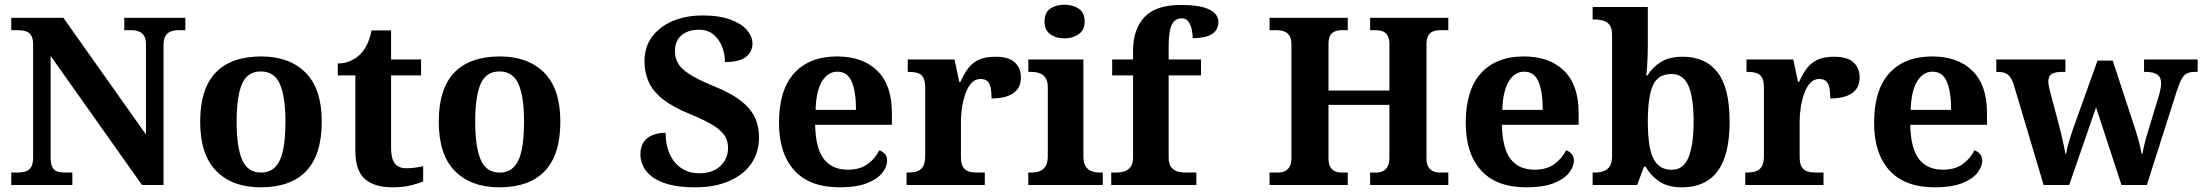

<svg xmlns="http://www.w3.org/2000/svg" viewBox="-20 -790 9406 820"><path d="M28.1 0V-53H52.7Q72.8 -53 88.4 -57.4Q104 -61.9 112.7 -75.9Q121.4 -90 121.4 -118.1V-599.9Q121.4 -627 112.5 -639.8Q103.6 -652.6 89.2 -656.8Q74.7 -661 58 -661H28.1V-714H250.6L603.4 -215.5V-599.9Q603.4 -624.7 594.8 -637.8Q586.2 -650.8 572.3 -655.9Q558.4 -661 541.1 -661H510.7V-714H771.5V-661H741.1Q723.2 -661 708.8 -655.4Q694.5 -649.8 686.4 -636Q678.3 -622.1 678.3 -595.9V0H586.4L196.3 -551.1V-118.1Q196.3 -90 203.5 -75.9Q210.8 -61.9 225.1 -57.4Q239.5 -53 258.6 -53H289V0Z M1092.9 10Q972.8 10 903.8 -59.6Q834.9 -129.2 834.9 -270.2Q834.9 -410.7 901 -479.8Q967.2 -548.9 1096.1 -548.9Q1216.2 -548.9 1285.1 -479.8Q1354.1 -410.7 1354.1 -270.2Q1354.1 -129.2 1287.9 -59.6Q1221.8 10 1092.9 10ZM1095 -53Q1133.4 -53 1156.4 -77.7Q1179.5 -102.3 1189.3 -150.9Q1199.1 -199.6 1199.1 -270.2Q1199.1 -377.5 1175.3 -431.2Q1151.5 -484.9 1093.9 -484.9Q1036.4 -484.9 1013.4 -431.2Q990.5 -377.5 990.5 -270.3Q990.5 -163.1 1013.9 -108.1Q1037.4 -53 1095 -53Z M1655.9 10Q1579.3 10 1538.5 -25.4Q1497.6 -60.7 1497.6 -147.9V-468H1422.7V-519Q1455.2 -519 1480.7 -531.7Q1506.2 -544.4 1521 -560.9Q1536.3 -576.5 1548.2 -601.4Q1560 -626.2 1567 -660.2H1650.2V-536H1778.3V-468H1650.2V-158.2Q1650.2 -113.6 1665.7 -92.5Q1681.1 -71.4 1716.3 -71.4Q1735.5 -71.4 1753.4 -74Q1771.3 -76.6 1787.3 -80.2V-15.3Q1771.4 -7.5 1736.7 1.2Q1702 10 1655.9 10Z M2111.9 10Q1991.8 10 1922.8 -59.6Q1853.9 -129.2 1853.9 -270.2Q1853.9 -410.7 1920 -479.8Q1986.2 -548.9 2115.1 -548.9Q2235.2 -548.9 2304.1 -479.8Q2373.1 -410.7 2373.1 -270.2Q2373.1 -129.2 2306.9 -59.6Q2240.8 10 2111.9 10ZM2114 -53Q2152.4 -53 2175.4 -77.7Q2198.5 -102.3 2208.3 -150.9Q2218.1 -199.6 2218.1 -270.2Q2218.1 -377.5 2194.3 -431.2Q2170.5 -484.9 2112.9 -484.9Q2055.4 -484.9 2032.4 -431.2Q2009.5 -377.5 2009.5 -270.3Q2009.5 -163.1 2032.9 -108.1Q2056.4 -53 2114 -53Z M2949.5 10Q2881.9 10 2836.6 -2.3Q2791.2 -14.6 2764.5 -35.4Q2737.8 -56.1 2726.4 -81Q2715.1 -105.8 2715.1 -129.8Q2715.1 -164.3 2730 -184.6Q2744.8 -204.8 2769 -213.9Q2793.1 -222.9 2822.5 -222.9Q2823.3 -166.3 2842.2 -127.8Q2861.2 -89.2 2893.4 -69.6Q2925.5 -50 2965.6 -50Q3024.5 -50 3057 -81.4Q3089.4 -112.7 3089.4 -158Q3089.4 -192.1 3070.9 -216.2Q3052.3 -240.2 3015.3 -261.1Q2978.4 -281.9 2922.3 -304.8Q2852.1 -333.7 2810.6 -366.6Q2769 -399.5 2750.7 -439.7Q2732.5 -479.9 2732.5 -528.5Q2732.5 -589.6 2765 -633.2Q2797.6 -676.9 2853.8 -700.5Q2909.9 -724 2980.5 -724Q3052.6 -724 3099.9 -706.3Q3147.2 -688.5 3170.4 -661.3Q3193.6 -634 3193.6 -603.9Q3193.6 -569 3165.7 -547Q3137.8 -525 3076.3 -525Q3076.3 -557.7 3064.3 -589.3Q3052.4 -620.9 3027.9 -641.9Q3003.4 -663 2964.9 -663Q2919 -663 2890.8 -639.5Q2862.6 -616.1 2862.6 -571Q2862.6 -542.6 2876.2 -518.9Q2889.8 -495.2 2926.5 -471.9Q2963.1 -448.7 3030.3 -421.2Q3099.2 -393.7 3141.3 -361.7Q3183.4 -329.8 3202.5 -291.3Q3221.6 -252.9 3221.6 -203.2Q3221.6 -138.6 3188.4 -90.9Q3155.2 -43.2 3093.9 -16.6Q3032.6 10 2949.5 10Z M3566.1 10Q3438 10 3372.4 -62.3Q3306.9 -134.6 3306.9 -265.2Q3306.9 -405.7 3371.8 -477.3Q3436.8 -548.9 3555 -548.9Q3664.2 -548.9 3726.6 -488Q3789.1 -427.2 3789.1 -308.2V-256.9H3461.3Q3463.3 -156.6 3498.5 -110.9Q3533.7 -65.2 3601 -65.2Q3652.4 -65.2 3685.5 -89.3Q3718.5 -113.4 3735.3 -147.9Q3749.3 -143.8 3759.1 -132.5Q3768.8 -121.1 3768.8 -104.1Q3768.8 -78.3 3748.1 -51.8Q3727.3 -25.3 3682.8 -7.7Q3638.3 10 3566.1 10ZM3635.9 -320.8Q3635.9 -397.3 3617.8 -440.6Q3599.6 -483.9 3557 -483.9Q3515.4 -483.9 3490.4 -442.1Q3465.4 -400.4 3463.3 -320.8Z M3851.7 0V-53H3855.8Q3878.8 -53 3895.6 -58Q3912.3 -63 3921.9 -78.5Q3931.4 -94 3931.4 -125V-415Q3931.4 -445 3922.8 -459.5Q3914.2 -474 3898.3 -478.5Q3882.5 -483 3860.5 -483H3856.9V-536H4056.7L4076.9 -440.5H4081.9Q4097.2 -475.7 4116.2 -499.8Q4135.3 -524 4162.6 -535.9Q4189.9 -547.7 4231 -547.7Q4288.4 -547.7 4314.3 -523.2Q4340.2 -498.7 4340.2 -459.7Q4340.2 -414.2 4307.4 -391.8Q4274.6 -369.5 4214.7 -369.5Q4214.7 -397.5 4210.9 -415.7Q4207 -433.8 4197 -443.3Q4186.9 -452.7 4167.5 -452.7Q4145.3 -452.7 4129.5 -436Q4113.7 -419.2 4103.9 -391.8Q4094 -364.5 4089 -333.2Q4084 -302 4084 -273V-120Q4084 -91 4093.2 -76.5Q4102.4 -62 4118.3 -57.5Q4134.2 -53 4153.8 -53H4185.9V0Z M4371.6 0V-53H4384Q4404.3 -53 4420.2 -59Q4436.1 -64.9 4445.5 -80.3Q4455 -95.7 4455 -124.1V-416.1Q4455 -443.2 4445.3 -457.4Q4435.5 -471.7 4419.6 -477.3Q4403.7 -483 4384 -483H4371.8V-536H4607V-123.9Q4607 -95.8 4616.3 -80.3Q4625.5 -64.8 4641.9 -58.9Q4658.3 -53 4678 -53H4689.8V0ZM4526.4 -626.1Q4490.3 -626.1 4465.6 -643.9Q4441 -661.7 4441 -698Q4441 -736.5 4465.6 -753.2Q4490.3 -769.9 4526.4 -769.9Q4561 -769.9 4586.7 -753.2Q4612.4 -736.5 4612.4 -698Q4612.4 -661.7 4586.7 -643.9Q4561 -626.1 4526.4 -626.1Z M4725.9 0V-53H4748.2Q4763 -53 4779.5 -57.4Q4796 -61.9 4807.6 -75.9Q4819.1 -90 4819.1 -118.1V-468.1H4729.9V-536H4819.1V-572.7Q4819.1 -665.7 4868.1 -717.3Q4917 -768.8 5022.8 -768.8Q5087.6 -768.8 5122.4 -758.1Q5157.3 -747.4 5170.5 -731Q5183.7 -714.6 5183.7 -695.9Q5183.7 -676.8 5173.5 -661.1Q5163.3 -645.4 5139.3 -636.3Q5115.3 -627.2 5073.9 -627.2Q5073.9 -643.7 5069.9 -663.4Q5065.9 -683 5056 -697.4Q5046 -711.8 5027 -711.8Q4997.9 -711.8 4984.5 -684.3Q4971.1 -656.8 4971.1 -590.9V-536H5109.2V-468.1H4971.1V-118.1Q4971.1 -90 4982.1 -75.9Q4993.1 -61.9 5009.8 -57.4Q5026.5 -53 5042.1 -53H5089.4V0Z M5402.1 0V-53H5438.3Q5455 -53 5467.7 -59.2Q5480.4 -65.3 5487.9 -78.5Q5495.4 -91.7 5495.4 -112.3V-601.7Q5495.4 -624.7 5486.8 -637.8Q5478.2 -650.8 5464.3 -655.9Q5450.5 -661 5433.1 -661H5402.1V-714H5736.1V-661H5709.1Q5692.9 -661 5680.3 -655.7Q5667.7 -650.4 5660.8 -638Q5653.8 -625.6 5653.8 -602.9V-403.2H5913.9V-601.2Q5913.9 -624.5 5906.6 -637.4Q5899.4 -650.4 5886.4 -655.7Q5873.4 -661 5855.1 -661H5831.6V-714H6165.5V-661H6129.3Q6113.1 -661 6099.9 -655.7Q6086.7 -650.4 6079.5 -637.4Q6072.3 -624.5 6072.3 -601.2V-111.3Q6072.3 -90.4 6080 -77.4Q6087.7 -64.3 6100.7 -58.7Q6113.7 -53 6129.3 -53H6165.5V0H5831.6V-53H5855.6Q5873.4 -53 5886.4 -59.2Q5899.4 -65.3 5906.6 -79.4Q5913.9 -93.4 5913.9 -115.7V-342.2H5653.8V-112.3Q5653.8 -91.7 5660.8 -78.5Q5667.7 -65.3 5680.3 -59.2Q5692.9 -53 5709.1 -53H5736.1V0Z M6499.1 10Q6371 10 6305.4 -62.3Q6239.9 -134.6 6239.9 -265.2Q6239.9 -405.7 6304.8 -477.3Q6369.8 -548.9 6488 -548.9Q6597.2 -548.9 6659.6 -488Q6722.1 -427.2 6722.1 -308.2V-256.9H6394.3Q6396.3 -156.6 6431.5 -110.9Q6466.7 -65.2 6534 -65.2Q6585.4 -65.2 6618.5 -89.3Q6651.5 -113.4 6668.3 -147.9Q6682.3 -143.8 6692.1 -132.5Q6701.8 -121.1 6701.8 -104.1Q6701.8 -78.3 6681.1 -51.8Q6660.3 -25.3 6615.8 -7.7Q6571.3 10 6499.1 10ZM6568.9 -320.8Q6568.9 -397.3 6550.8 -440.6Q6532.6 -483.9 6490 -483.9Q6448.4 -483.9 6423.4 -442.1Q6398.4 -400.4 6396.3 -320.8Z M7162.6 10Q7104.3 10 7067.4 -14.5Q7030.5 -39 7008.2 -78H7001L6972 0H6781.8V-53H6788.6Q6808.2 -53 6825.5 -58Q6842.9 -63 6853.9 -78.1Q6864.9 -93.2 6864.9 -123.3V-640.1Q6864.9 -669 6854.5 -683.2Q6844.2 -697.4 6826.4 -702.2Q6808.7 -707 6787.5 -707H6781.8V-760H7017.5V-589.3Q7017.5 -571.8 7016.7 -548.4Q7015.9 -525.1 7014.3 -503.5Q7012.7 -481.9 7010.6 -468H7016.3Q7037.6 -503 7073.6 -525.4Q7109.6 -547.7 7166.5 -547.7Q7263.8 -547.7 7315.4 -481.1Q7366.9 -414.5 7366.9 -270.2Q7366.9 -173.8 7343.4 -111.5Q7319.9 -49.2 7274.4 -19.6Q7228.9 10 7162.6 10ZM7120.2 -65Q7170.1 -65 7191.6 -118.2Q7213.1 -171.4 7213.1 -271.2Q7213.1 -372.9 7191.2 -423.4Q7169.4 -473.9 7119.2 -473.9Q7059.8 -473.9 7038.6 -423.7Q7017.5 -373.5 7017.5 -270.3Q7017.5 -204.4 7026.5 -158.6Q7035.5 -112.7 7058 -88.9Q7080.4 -65 7120.2 -65Z M7433.7 0V-53H7437.8Q7460.8 -53 7477.6 -58Q7494.3 -63 7503.9 -78.5Q7513.4 -94 7513.4 -125V-415Q7513.4 -445 7504.8 -459.5Q7496.2 -474 7480.3 -478.5Q7464.5 -483 7442.5 -483H7438.9V-536H7638.7L7658.9 -440.5H7663.9Q7679.2 -475.7 7698.2 -499.8Q7717.3 -524 7744.6 -535.9Q7771.9 -547.7 7813 -547.7Q7870.4 -547.7 7896.3 -523.2Q7922.2 -498.7 7922.2 -459.7Q7922.2 -414.2 7889.4 -391.8Q7856.6 -369.5 7796.7 -369.5Q7796.7 -397.5 7792.9 -415.7Q7789 -433.8 7779 -443.3Q7768.9 -452.7 7749.5 -452.7Q7727.3 -452.7 7711.5 -436Q7695.7 -419.2 7685.9 -391.8Q7676 -364.5 7671 -333.2Q7666 -302 7666 -273V-120Q7666 -91 7675.2 -76.5Q7684.4 -62 7700.3 -57.5Q7716.2 -53 7735.8 -53H7767.9V0Z M8243.1 10Q8115 10 8049.4 -62.3Q7983.9 -134.6 7983.9 -265.2Q7983.9 -405.7 8048.8 -477.3Q8113.8 -548.9 8232 -548.9Q8341.2 -548.9 8403.6 -488Q8466.1 -427.2 8466.1 -308.2V-256.9H8138.3Q8140.3 -156.6 8175.5 -110.9Q8210.7 -65.2 8278 -65.2Q8329.4 -65.2 8362.5 -89.3Q8395.5 -113.4 8412.3 -147.9Q8426.3 -143.8 8436.1 -132.5Q8445.8 -121.1 8445.8 -104.1Q8445.8 -78.3 8425.1 -51.8Q8404.3 -25.3 8359.8 -7.7Q8315.3 10 8243.1 10ZM8312.9 -320.8Q8312.9 -397.3 8294.8 -440.6Q8276.6 -483.9 8234 -483.9Q8192.4 -483.9 8167.4 -442.1Q8142.4 -400.4 8140.3 -320.8Z M8579.9 -430Q8572.9 -451 8563.7 -462.5Q8554.5 -474 8542 -478.5Q8529.5 -483 8509.5 -483H8505.9V-536H8801.1V-483H8788.1Q8758.1 -483 8743.1 -474.5Q8728.1 -466 8728.1 -441Q8728.1 -433 8730.6 -420.4Q8733.1 -407.8 8736.1 -396.8L8770.3 -268.3Q8776.7 -244.3 8782.7 -219.1Q8788.6 -194 8793.4 -171.8Q8798.3 -149.7 8800.7 -133.8H8804.3Q8806.7 -150.2 8811.7 -169.3Q8816.8 -188.4 8823.3 -208.4Q8829.7 -228.5 8836 -246.1L8938.2 -531.3H9003L9100.1 -235.8Q9104.3 -223.1 9108.2 -209.2Q9112.1 -195.4 9115.8 -181.4Q9119.5 -167.3 9122.2 -154.8Q9124.8 -142.3 9126.3 -133.2H9129.8Q9134.3 -157.1 9140.6 -182Q9146.9 -206.9 9156.7 -238.1L9200.9 -384Q9204.9 -397 9207.4 -411.5Q9209.9 -426 9209.9 -434Q9209.9 -460 9193.4 -471.5Q9176.9 -483 9143.9 -483H9136.9V-536H9365.9V-483H9352.9Q9333.9 -483 9320.9 -476.9Q9307.9 -470.8 9298.2 -454.1Q9288.5 -437.4 9277.9 -405L9148.9 0H9040.5L8931.9 -331.6L8817.2 0H8708Z"/></svg>

Font: Noto Serif Hebrew
Style: Regular
Weight: 400
Designer: Monotype Design Team
Foundry: Monotype Imaging Inc.
Version: Version 2.003